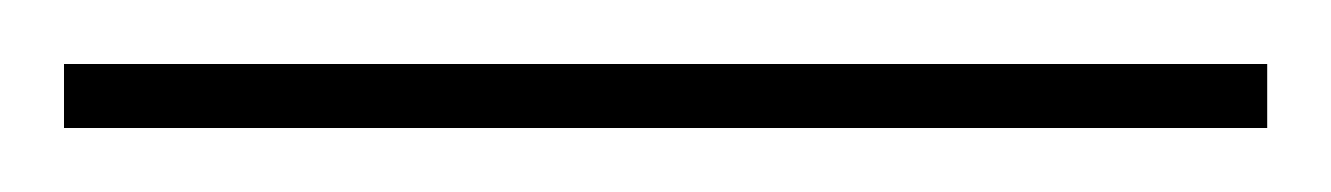

<svg xmlns="http://www.w3.org/2000/svg" viewBox="-25 -820 416 60"><path d="M-5 -780V-800H371V-780Z"/></svg>

Font: Noto Serif Display ExtraCondensed SemiBold
Style: Regular
Weight: 600
Width: 2
Designer: Monotype Design Team
Foundry: Monotype Imaging Inc.
Version: Version 2.009